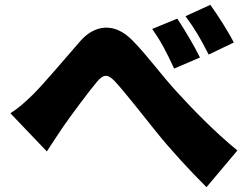

<svg xmlns="http://www.w3.org/2000/svg" viewBox="-20 -754 1040 795"><path d="M714 -677 610 -634C649 -579 669 -539 701 -470L808 -516C786 -561 744 -632 714 -677ZM851 -734 748 -687C787 -634 809 -597 844 -528L948 -578C926 -622 882 -691 851 -734ZM23 -285 174 -127C193 -156 218 -195 242 -230C279 -283 346 -373 382 -416C408 -447 426 -448 454 -419C499 -371 575 -272 627 -208C688 -132 765 -49 835 21L963 -131C868 -208 770 -310 711 -375C650 -441 586 -529 529 -586C454 -664 370 -652 310 -581C242 -503 163 -409 117 -363C84 -331 55 -305 23 -285Z"/></svg>

Font: Noto Sans T Chinese Black
Style: Bold
Weight: 900
Designer: Ryoko NISHIZUKA (kana & ideographs); Paul D. Hunt (Latin, Greek & Cyrillic); Wenlong ZHANG (bopomofo); Sandoll Communica
Foundry: Adobe Systems Incorporated
Version: Version 1.000;PS 1;hotconv 1.0.78;makeotf.lib2.5.61930